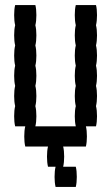

<svg xmlns="http://www.w3.org/2000/svg" viewBox="-20 -580 440 760"><path d="M364 -440Q364 -417 360 -400Q364 -384 364 -360Q364 -337 360 -320Q364 -304 364 -280Q364 -257 360 -240Q364 -224 364 -200Q364 -177 360 -160Q364 -144 364 -120Q364 -97 360 -80H320Q324 -64 324 -40Q324 -17 320 0H80Q76 -17 76 -40Q76 -64 80 -80H40Q36 -97 36 -120Q36 -144 40 -160Q36 -177 36 -200Q36 -224 40 -240Q36 -257 36 -280Q36 -304 40 -320Q36 -337 36 -360Q36 -384 40 -400Q36 -417 36 -440Q36 -464 40 -480Q36 -497 36 -520Q36 -544 40 -560H120Q124 -544 124 -520Q124 -497 120 -480Q124 -464 124 -440Q124 -417 120 -400Q124 -384 124 -360Q124 -337 120 -320Q124 -304 124 -280Q124 -257 120 -240Q124 -224 124 -200Q124 -177 120 -160Q124 -144 124 -120Q124 -97 120 -80H280Q276 -97 276 -120Q276 -144 280 -160Q276 -177 276 -200Q276 -224 280 -240Q276 -257 276 -280Q276 -304 280 -320Q276 -337 276 -360Q276 -384 280 -400Q276 -417 276 -440Q276 -464 280 -480Q276 -497 276 -520Q276 -544 280 -560H360Q364 -544 364 -520Q364 -497 360 -480Q364 -464 364 -440ZM284 120Q284 143 280 160H200Q196 143 196 120Q196 96 200 80H170Q166 63 166 40Q166 16 170 0H230Q234 16 234 40Q234 63 230 80H280Q284 96 284 120Z"/></svg>

Font: VT323
Style: Regular
Weight: 400
Monospace: yes
Designer: Peter Hull
Version: Version 2.000